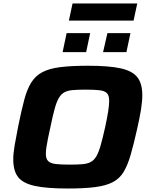

<svg xmlns="http://www.w3.org/2000/svg" viewBox="-20 -1073 862 1101"><path d="M368 8Q247 8 179 -7Q111 -22 83.5 -58Q56 -94 56 -159Q56 -195 64.5 -242.5Q73 -290 85 -352Q103 -440 119 -500.5Q135 -561 159 -599.5Q183 -638 222.5 -659Q262 -680 325.5 -688Q389 -696 485 -696Q605 -696 672.5 -681Q740 -666 768 -629.5Q796 -593 796 -528Q796 -491 788.5 -444.5Q781 -398 767 -336Q747 -247 729.5 -186Q712 -125 688.5 -86.5Q665 -48 626 -28Q587 -8 525 0Q463 8 368 8ZM379 -129Q423 -129 452.5 -131.5Q482 -134 501 -144.5Q520 -155 533 -177.5Q546 -200 557.5 -240.5Q569 -281 583 -344Q594 -395 600 -432Q606 -469 606 -495Q606 -526 593 -539Q580 -552 551 -555.5Q522 -559 472 -559Q427 -559 397.5 -556.5Q368 -554 349 -543.5Q330 -533 317 -510.5Q304 -488 293 -447.5Q282 -407 269 -344Q261 -309 255.5 -281Q250 -253 246.5 -231Q243 -209 243 -191Q243 -162 256.5 -149Q270 -136 300 -132.5Q330 -129 379 -129ZM571 -774 596 -883H728L705 -774ZM339 -774 362 -883H497L474 -774ZM375 -955 396 -1053H767L746 -955Z"/></svg>

Font: Saira Expanded
Style: Bold Italic
Weight: 700
Width: 7
Italic angle: -12°
Designer: Hector Gatti with collaboration of the Omnibus-Type team
Foundry: Omnibus-Type
Version: Version 1.101